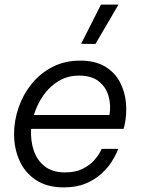

<svg xmlns="http://www.w3.org/2000/svg" viewBox="-20 -803 610 833"><path d="M394 -612 332 -613 418 -783H494ZM257 10Q183 10 135 -22.5Q87 -55 64 -107.5Q41 -160 41 -221Q41 -278 60 -334.5Q79 -391 116 -437.5Q153 -484 206.5 -512Q260 -540 328 -540Q393 -540 435.5 -514.5Q478 -489 500 -447.5Q522 -406 526.5 -356.5Q531 -307 520 -258L516 -244H115Q112 -193 126.5 -150Q141 -107 174.5 -81Q208 -55 262 -55Q308 -55 338.5 -70.5Q369 -86 387.5 -106.5Q406 -127 413.5 -142Q421 -157 421 -157H493Q493 -157 486 -140.5Q479 -124 463 -99Q447 -74 419.5 -49Q392 -24 352 -7Q312 10 257 10ZM127 -304H455Q462 -347 451 -386Q440 -425 408.5 -450Q377 -475 323 -475Q274 -475 234.5 -451.5Q195 -428 168 -389Q141 -350 127 -304Z"/></svg>

Font: Be Vietnam Pro Light
Style: Italic
Weight: 300
Italic angle: -12°
Designer: Lam Bao, Tony Le, Vietanh Nguyen
Foundry: Yellow Type Foundry
Version: Version 1.002; ttfautohint (v1.8.3)